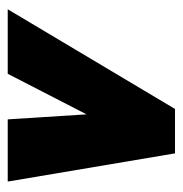

<svg xmlns="http://www.w3.org/2000/svg" viewBox="-8 -722 473 497"><g transform="rotate(90 228.5 -473.5)"><path d="M262 -690H377L450 -257H289L276 -461L171 -257H4Z"/></g></svg>

Font: Decalotype Black Italic
Style: Regular
Weight: 900
Italic angle: -12°
Designer: Alfredo Marco Pradil
Foundry: Alfredo Marco Pradil
Version: Version 1.0